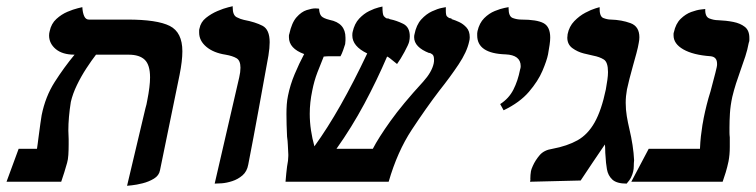

<svg xmlns="http://www.w3.org/2000/svg" viewBox="-20 -585 2432 618"><path d="M389 13 448 -236Q452 -249 454 -262Q463 -307 463 -336Q463 -376 446 -392.5Q429 -409 394 -409H289Q275 -391 258 -365Q241 -339 227.5 -311Q214 -283 208 -257Q204 -232 202 -209Q200 -186 200 -165Q200 -158 200.5 -151Q201 -144 201 -137V-120Q201 -102 200 -86.5Q199 -71 196 -61Q192 -47 187 -30.5Q182 -14 177 0H1L40 -106H99Q100 -114 101.5 -123.5Q103 -133 104 -143Q107 -166 110 -187.5Q113 -209 114 -214Q126 -274 156 -321Q186 -368 220 -409Q181 -409 159.5 -427Q138 -445 138 -471Q138 -475 138.5 -478Q139 -481 140 -485Q145 -509 161.5 -524Q178 -539 197 -547Q216 -555 230.5 -558.5Q245 -562 245 -562Q246 -544 251 -533Q256 -522 266 -522H390Q486 -522 526.5 -501.5Q567 -481 567 -420Q567 -389 558 -344L495 -37Q492 -20 475.5 -10Q459 0 439 5Q419 10 404 11.5Q389 13 389 13Z M671 6 750 -336Q754 -353 754 -367Q754 -390 741.5 -397.5Q729 -405 706 -409Q667 -415 644 -434.5Q621 -454 621 -480Q621 -483 621 -486.5Q621 -490 622 -493Q626 -514 643 -527.5Q660 -541 680 -549.5Q700 -558 714.5 -561.5Q729 -565 729 -565V-561Q729 -536 742 -529.5Q755 -523 765 -521Q802 -514 825 -502Q848 -490 848 -449Q848 -440 847 -429.5Q846 -419 844 -406Q828 -318 812 -230Q796 -142 779 -55Q775 -33 760.5 -20.5Q746 -8 727.5 -2Q709 4 693.5 5Q678 6 671 6Z M1490 -451Q1483 -418 1456 -377.5Q1429 -337 1394 -293Q1352 -238 1305.5 -167.5Q1259 -97 1231 0H899Q900 -16 901.5 -27.5Q903 -39 904 -49Q906 -59 907 -67.5Q908 -76 908 -83V-88Q907 -104 906.5 -118Q906 -132 904 -145Q903 -165 902.5 -183.5Q902 -202 902 -218Q902 -234 903 -248.5Q904 -263 907 -277Q914 -312 928.5 -346.5Q943 -381 959 -411Q910 -429 910 -465Q910 -467 910 -470Q910 -473 911 -475Q919 -512 934.5 -529.5Q950 -547 967 -552.5Q984 -558 995 -558Q1000 -558 1003.5 -557.5Q1007 -557 1007 -557Q1008 -540 1014.5 -533Q1021 -526 1041 -521Q1092 -511 1092 -464Q1092 -460 1092 -454.5Q1092 -449 1091 -443Q1089 -436 1084.5 -423.5Q1080 -411 1076 -404Q1065 -404 1047.5 -404Q1030 -404 1023 -403H1022Q1012 -379 1001.5 -351.5Q991 -324 985 -293Q981 -274 979 -255.5Q977 -237 977 -219Q977 -192 981 -165.5Q985 -139 992 -114Q1034 -172 1076.5 -247Q1119 -322 1162 -413Q1114 -436 1114 -471Q1114 -478 1115 -482Q1121 -509 1136 -525Q1151 -541 1168.5 -549.5Q1186 -558 1198.5 -561Q1211 -564 1211 -564Q1211 -538 1215.5 -533Q1220 -528 1224 -526Q1226 -526 1228.5 -525.5Q1231 -525 1232 -525Q1233 -524 1234 -523.5Q1235 -523 1236 -523Q1256 -519 1277.5 -508.5Q1299 -498 1299 -468Q1299 -464 1298.5 -460Q1298 -456 1297 -451Q1295 -442 1282 -418Q1269 -394 1258 -379Q1241 -393 1235 -397.5Q1229 -402 1226 -403Q1193 -326 1152.5 -250.5Q1112 -175 1063 -106H1180Q1198 -141 1236.5 -195Q1275 -249 1342 -322Q1370 -353 1376 -381Q1377 -385 1377 -388Q1377 -391 1377 -393Q1377 -406 1371.5 -410Q1366 -414 1362 -415V-414Q1313 -433 1313 -465Q1313 -471 1314 -474Q1320 -505 1336 -522.5Q1352 -540 1370.5 -548.5Q1389 -557 1402 -559.5Q1415 -562 1415 -562V-551Q1415 -536 1418.5 -532.5Q1422 -529 1426 -527Q1433 -526 1435 -524H1433Q1433 -524 1433.5 -523.5Q1434 -523 1435 -523Q1445 -520 1458 -514Q1471 -508 1481.5 -496.5Q1492 -485 1492 -465Q1492 -461 1491.5 -458Q1491 -455 1490 -451Z M1601 -230 1590 -250Q1618 -268 1632.5 -296.5Q1647 -325 1654 -361Q1655 -364 1655.5 -366.5Q1656 -369 1656 -372Q1656 -408 1607 -410Q1516 -413 1516 -471Q1516 -475 1516 -478Q1516 -481 1517 -485Q1523 -511 1538.5 -526.5Q1554 -542 1572.5 -549.5Q1591 -557 1604 -559.5Q1617 -562 1617 -562V-558Q1617 -532 1630.5 -527Q1644 -522 1658 -522Q1708 -522 1729.5 -510.5Q1751 -499 1751 -464Q1751 -454 1749 -440.5Q1747 -427 1744 -410Q1740 -390 1726 -357Q1712 -324 1682.5 -289.5Q1653 -255 1601 -230Z M1998 -297Q1996 -286 1995 -275.5Q1994 -265 1994 -254Q1994 -232 1997.5 -211Q2001 -190 2006 -169Q2012 -144 2016 -118Q2020 -92 2021 -69Q2020 -60 2020 -50.5Q2020 -41 2018 -33Q2016 -24 2011.5 -14.5Q2007 -5 1997 6Q1965 6 1951 -7Q1937 -20 1933.5 -40.5Q1930 -61 1929 -83Q1928 -93 1928 -102.5Q1928 -112 1927 -120Q1908 -92 1888 -62.5Q1868 -33 1849 -4L1686 0Q1688 -7 1687 -10Q1687 -16 1687.5 -22Q1688 -28 1689 -34Q1690 -40 1695 -51Q1703 -69 1717 -85.5Q1731 -102 1758 -106Q1806 -115 1839 -133.5Q1872 -152 1894 -191Q1916 -230 1930 -297Q1933 -314 1935 -328Q1937 -342 1937 -353Q1937 -385 1923.5 -393.5Q1910 -402 1889 -406Q1879 -408 1859 -413Q1839 -418 1822.5 -430Q1806 -442 1806 -464Q1806 -466 1806.5 -469Q1807 -472 1807 -475Q1812 -500 1828.5 -517Q1845 -534 1864 -544Q1883 -554 1896.5 -558Q1910 -562 1910 -562Q1909 -532 1922 -527Q1935 -522 1946 -522Q1981 -521 2009.5 -510.5Q2038 -500 2038 -465Q2038 -461 2037.5 -456.5Q2037 -452 2036 -447Q2034 -434 2028.5 -413.5Q2023 -393 2017 -372Q2011 -351 2006 -331Q2001 -311 1998 -297Z M2337 -273Q2331 -245 2329.5 -220.5Q2328 -196 2328 -174Q2328 -166 2328 -158.5Q2328 -151 2329 -143V-112Q2329 -99 2328 -88Q2327 -77 2325 -66Q2321 -47 2316 -30.5Q2311 -14 2306 0H2012L2068 -106H2233Q2234 -129 2236 -146.5Q2238 -164 2241 -183Q2242 -188 2243 -193.5Q2244 -199 2245 -205Q2249 -225 2254.5 -247Q2260 -269 2267 -291Q2272 -311 2277.5 -331Q2283 -351 2287 -369Q2288 -373 2288 -375.5Q2288 -378 2288 -380Q2288 -402 2267 -404Q2211 -408 2179.5 -426Q2148 -444 2148 -471Q2148 -473 2148 -476Q2148 -479 2149 -481Q2155 -509 2171 -524.5Q2187 -540 2205 -546.5Q2223 -553 2236.5 -554.5Q2250 -556 2250 -556Q2249 -531 2263.5 -525.5Q2278 -520 2291 -520Q2317 -519 2340 -514.5Q2363 -510 2377.5 -498.5Q2392 -487 2392 -463Q2392 -459 2392 -455.5Q2392 -452 2390 -447Q2386 -425 2379 -403.5Q2372 -382 2364 -360Q2356 -338 2349 -316Q2342 -294 2337 -273Z"/></svg>

Font: Libertinus Serif SemiBold
Style: Italic
Weight: 600
Italic angle: -11.5°
Designer: Philipp H. Poll, Khaled Hosny
Foundry: Caleb Maclennan
Version: Version 7.051;RELEASE